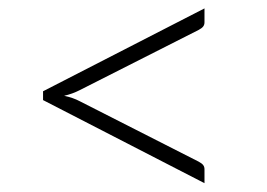

<svg xmlns="http://www.w3.org/2000/svg" viewBox="-20 -558 620 446"><path d="M80 -346 455 -538.5V-506Q455 -500.5 452 -496.5Q449 -492.5 441.5 -488.5L165 -348.5Q148.5 -340 129 -335.5Q150 -331 165 -323L441.5 -182.5Q449 -178.5 452 -174.5Q455 -170.5 455 -165V-132.5L80 -325.5Z"/></svg>

Font: Lato Light
Style: Regular
Weight: 300
Designer: Lukasz Dziedzic
Foundry: Lukasz Dziedzic
Version: Version 1.104; Western+Polish opensource